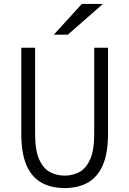

<svg xmlns="http://www.w3.org/2000/svg" viewBox="-20 -942 656 974"><path d="M308 12Q239 12 189.8 -15.8Q140.5 -43.5 114.2 -104.2Q88 -165 88 -264V-700H158V-264Q158 -179 179 -132.8Q200 -86.5 234.2 -68.8Q268.5 -51 308 -51Q347.5 -51 381.8 -68.8Q416 -86.5 437 -132.8Q458 -179 458 -264V-700H528V-264Q528 -165 501.5 -104.2Q475 -43.5 425.8 -15.8Q376.5 12 308 12ZM253 -766 395 -922H502L324 -766Z"/></svg>

Font: Overpass Mono Light Light
Style: Regular
Weight: 300
Monospace: yes
Version: Version 4.000